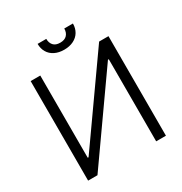

<svg xmlns="http://www.w3.org/2000/svg" viewBox="-200 -1032 1121 1181"><g transform="rotate(-30 360.5 -442.0)"><path d="M152.3 -707V-123H158.2L570.3 -707H636.7V0H567.4V-583H561.5L150.4 0H84V-707ZM360.4 -770.5Q322.3 -770.5 293.9 -784.7Q265.6 -798.8 250.5 -824.5Q235.4 -850.1 235.4 -883.8H296.9Q296.9 -855.5 312.5 -837.9Q328.1 -820.3 360.4 -820.3Q392.6 -820.3 408.7 -837.9Q424.8 -855.5 424.8 -883.8H486.3Q486.3 -850.1 470.9 -824.5Q455.6 -798.8 427 -784.7Q398.4 -770.5 360.4 -770.5Z"/></g></svg>

Font: Pretendard Std Light
Style: Regular
Weight: 300
Designer: Base glyphs from Inter by Rasmus Andersson; Hangeul glyphs from Noto Sans CJK(Source Han Sans) by Jang Soo-young and Kan
Foundry: Kil Hyung-jin
Version: Version 1.309